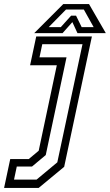

<svg xmlns="http://www.w3.org/2000/svg" viewBox="-86 -718 537 938"><path d="M-66 200 -36 59H54.5L103 18.5L191.5 -399H61L91 -540H363L227.5 97L103 200ZM-17.5 159.5H92.5L194 75L317 -502H120.5L107 -438H239L137.5 39.5L70.5 95.5H-4ZM223 -698H349L431 -556H292.5L267.5 -610L219.5 -556H81ZM236.5 -671.5 152 -585.5H211L261.5 -641.5H285.5L313 -585.5H371.5L323.5 -671.5Z"/></svg>

Font: Tourney
Style: Italic
Weight: 400
Italic angle: -12°
Version: Version 1.015